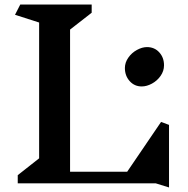

<svg xmlns="http://www.w3.org/2000/svg" viewBox="-20 -806 827 844"><path d="M665 0H58V-36L152 -110V-707L46 -741L69 -786H383V-750L288 -676V-51H539L688 -270L723 -257V18ZM701 -519Q701 -494 686 -472.5Q671 -451 648 -438.5Q625 -426 603 -426Q571 -426 550 -449.5Q529 -473 529 -507Q529 -531 544 -552.5Q559 -574 582 -586.5Q605 -599 626 -599Q659 -599 680 -576Q701 -553 701 -519Z"/></svg>

Font: Inknut Antiqua Medium
Style: Regular
Weight: 500
Designer: Claus Eggers Sørensen
Foundry: Claus Eggers Sørensen
Version: Version 1.003; ttfautohint (v1.8.2) -l 8 -r 50 -G 200 -x 14 